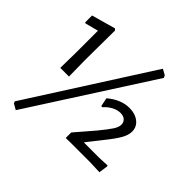

<svg xmlns="http://www.w3.org/2000/svg" viewBox="-195 -847 1107 1107"><g transform="rotate(45 358.0 -293.5)"><path d="M561 -644 555 -658 520 -678 49 59 54 71 89 91ZM167 -398 169 -638 160 -647 14 -606V-550L20 -547L100 -568V-389L98 -263H169ZM620.5 -358.5C600.2 -374.2 574.7 -382 544 -382C498 -382 453.3 -363.7 410 -327L421 -274H430C444 -290 459.7 -302.5 477 -311.5C494.3 -320.5 511.3 -325 528 -325C544 -325 556.5 -320.8 565.5 -312.5C574.5 -304.2 579 -293.7 579 -281C579 -267 573.3 -251.3 562 -234C550.7 -216.7 531.3 -191.3 504 -158L406 -44V-2L410 1L437 0H603L683 3L691 -52L688 -58L624 -55H501L499 -57L566 -142C596.7 -180 618.5 -210.3 631.5 -233C644.5 -255.7 651 -276.7 651 -296C651 -322 640.8 -342.8 620.5 -358.5Z"/></g></svg>

Font: Alegreya Sans
Style: Regular
Weight: 400
Designer: Juan Pablo del Peral
Foundry: Huerta Tipografica
Version: Version 1.000;PS 001.000;hotconv 1.0.70;makeotf.lib2.5.58329